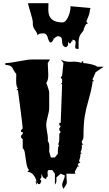

<svg xmlns="http://www.w3.org/2000/svg" viewBox="-20 -1109 678 1197"><path d="M448.7 -817.4 451.7 -842.8Q451.7 -861.3 431.6 -861.3V-850.6L425.3 -851.6Q422.9 -837.9 413.6 -837.9L404.3 -847.7V-826.7L392.1 -814.5Q366.2 -818.8 367.2 -851.6Q367.7 -882.8 342.8 -882.8Q327.6 -882.8 319.8 -869.1L315.9 -872.1Q315.9 -864.7 309.1 -854.5Q302.2 -844.2 296.1 -844.2Q290 -844.2 285.6 -853Q281.2 -861.8 278.3 -872.6Q271.5 -900.9 250.5 -900.9Q216.8 -900.9 213.9 -887.7Q212.4 -903.3 198.2 -922.1Q184.1 -940.9 184.1 -962.9H185.1Q185.1 -983.9 170.9 -1029.3Q156.7 -1074.7 154.3 -1088.9H282.2L281.2 -1052.2Q278.8 -969.2 369.6 -969.2Q388.7 -969.2 404.1 -1002.2Q419.4 -1035.2 419.4 -1063L418.9 -1070.3L544.4 -1059.1Q539.6 -1046.9 539.1 -1035.4Q538.6 -1023.9 528.6 -1000.5Q518.6 -977.1 518.6 -973.6L528.8 -962.9Q518.1 -962.9 510.3 -947.5Q502.4 -932.1 500 -917.5Q481.4 -897 475.6 -881.3Q469.7 -865.7 469.7 -844.2L470.2 -804.2H460.4Q448.7 -804.2 448.7 -817.4ZM238.3 18.6 229.5 38.6H218.8Q209 27.8 208.5 26.9Q204.1 0.5 188.5 -18.6Q172.9 -37.6 150.4 -37.6L161.1 -48.8Q148.9 -62 144 -93.8Q139.2 -125.5 135.5 -152.3Q131.8 -179.2 121.6 -184.1V-240.7L111.3 -251.5V-263.2L121.6 -274.4V-286.1H111.3V-297.9L121.6 -308.6Q121.6 -317.4 108.9 -417.2Q96.2 -517.1 91.8 -546.9H81.5L91.8 -557.6Q80.6 -569.3 80.6 -605Q80.6 -640.6 81.5 -647.9Q73.2 -657.2 66.2 -669.7Q59.1 -682.1 55.7 -688.5Q46.4 -703.6 13.7 -703.6V-715.8Q42.5 -715.8 98.6 -727.1Q154.8 -738.3 180.2 -738.3H292L277.8 -715.8L280.8 -648.9Q282.7 -609.9 268.1 -591.3Q271.5 -586.9 279.1 -563.2Q286.6 -539.6 286.6 -534.2V-433.6Q286.6 -416 277.3 -382.1Q268.1 -348.1 268.1 -332.5Q268.1 -316.9 273.4 -288.1Q278.8 -259.3 278.8 -242.7L277.8 -229.5Q287.6 -217.8 287.6 -194.8L286.6 -164.6L296.9 -127.4H322.3L340.8 -150.9V-162.1Q340.8 -195.3 349.6 -207H340.8Q349.6 -219.7 349.6 -245.6V-274.4L358.4 -286.1L349.6 -297.9V-308.6L358.4 -320.3L349.6 -330.1V-342.8H358.4L367.2 -580.1L360.8 -591.3H367.2V-613.8L358.4 -626L367.2 -636.7L375.5 -715.8L358.4 -738.3Q380.4 -723.6 418 -723.6L439.9 -724.6Q467.8 -724.6 490.2 -715.8Q487.8 -717.8 487.8 -720.7Q487.8 -726.6 499 -726.6V-715.8Q515.1 -715.8 546.1 -708.7Q577.1 -701.7 586.9 -692.9H626.5L576.7 -659.2L556.6 -613.8L566.9 -602.5H556.6V-591.3Q547.9 -539.1 532.2 -486.1Q516.6 -433.1 508.5 -385.5Q500.5 -337.9 500.5 -258.3Q500.5 -240.2 490.2 -229.5V-218.3L499 -207H490.2V-192.4Q490.2 -172.9 481.4 -161.1L490.2 -150.9H481.4V-144.5Q481.4 -128.4 472.7 -104.5L481.4 -93.8H472.7L463.9 -82L472.7 -71.3H463.9L445.8 -37.6L450.7 -25.9H393.6L396.5 24.9Q397.5 36.1 387.5 50.5Q377.4 64.9 375.5 68.4Q367.2 51.8 367.2 43.5Q367.2 35.2 375.7 15.1Q384.3 -4.9 384.3 -15.1L358.4 -25.9L331.5 -2.9L332 17.1Q332 30.8 322.3 42V-25.9L305.7 -48.8H286.6Q276.4 -48.8 276.4 -33.7L277.8 -16.1Q277.8 -2.9 268.1 -2.9V8.8L248 -2.9L238.3 -25.9V-2.9L229.5 8.8ZM209.5 42Q202.6 39.6 202.6 17.6Q203.1 19.5 208.5 26.9Q209.5 31.7 209.5 42Z"/></svg>

Font: Butcherman
Style: Regular
Weight: 400
Version: Version 001.004